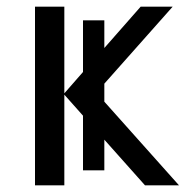

<svg xmlns="http://www.w3.org/2000/svg" viewBox="-20 -556 569 576"><path d="M293 -495V-412L402 -536H498L293 -305V-251L517 0H415L293 -137V-45H229V-209L173 -272V0H85V-536H173V-276L229 -340V-495Z"/></svg>

Font: Apis
Style: Regular
Weight: 400
Designer: Monotype Design Team
Foundry: Monotype Imaging Inc.
Version: Version 2.000; build 0001